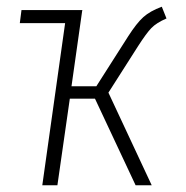

<svg xmlns="http://www.w3.org/2000/svg" viewBox="-20 -552 553 572"><path d="M303 -276 432 0H384L263 -258H188L151 0H106L174 -483H39L44 -522H226L225 -521L193 -295H267L362 -444Q387 -483 407 -501Q427 -519 462 -532L476 -497Q446 -484 431 -468.5Q416 -453 391 -414Z"/></svg>

Font: Fira Sans Condensed ExtraLight
Style: Italic
Weight: 275
Width: 3
Italic angle: -8°
Designer: Carrois Corporate & Edenspiekermann AG
Foundry: Carrois Corporate GbR & Edenspiekermann AG
Version: Version 4.203